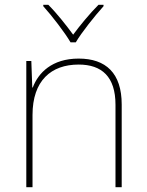

<svg xmlns="http://www.w3.org/2000/svg" viewBox="-20 -783 613 803"><path d="M275 -606H297C321 -647 376 -716 413 -757V-763H392C355 -726 314 -676 286 -638C258 -676 219 -726 182 -763H161V-757C198 -716 251 -647 275 -606ZM309 -538C197 -538 140 -478 117 -417H115L111 -528H90V0H116V-302C116 -446 194 -513 309 -513C406 -513 463 -462 463 -345V0H489V-346C489 -477 423 -538 309 -538Z"/></svg>

Font: Noto Sans Canadian Aboriginal Thin
Style: Regular
Weight: 100
Designer: Monotype Design Team, Typotheque's Kevin King
Foundry: Monotype Imaging Inc.
Version: Version 2.004